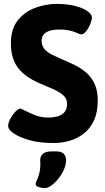

<svg xmlns="http://www.w3.org/2000/svg" viewBox="-20 -728 540 988"><path d="M257 8Q181 8 129 -7.5Q77 -23 50 -42Q22 -61 22 -80Q22 -96 33 -116.5Q44 -137 59 -153Q74 -169 84 -169Q89 -169 95.5 -165.5Q102 -162 112 -157Q132 -147 161.5 -135Q191 -123 231 -123Q253 -123 274.5 -128.5Q296 -134 310.5 -149.5Q325 -165 325 -193Q325 -223 302 -241Q279 -259 244 -273.5Q209 -288 171 -305Q145 -317 121 -333.5Q97 -350 77.5 -373Q58 -396 47 -428.5Q36 -461 36 -506Q36 -578 71 -622.5Q106 -667 160.5 -687.5Q215 -708 273 -708Q309 -708 339 -703Q369 -698 392.5 -689.5Q416 -681 431 -670Q453 -654 453 -638Q453 -625 444.5 -604Q436 -583 423 -567Q410 -551 398 -551Q393 -551 384.5 -555Q376 -559 362 -564Q349 -569 330.5 -572.5Q312 -576 287 -576Q248 -576 228 -567Q208 -558 201 -545Q194 -532 194 -520Q194 -493 209 -475.5Q224 -458 248.5 -446Q273 -434 301 -422Q332 -409 364 -393.5Q396 -378 423 -355Q450 -332 466.5 -297Q483 -262 483 -211Q483 -150 463.5 -108Q444 -66 411 -40.5Q378 -15 338 -3.5Q298 8 257 8ZM212 240Q197 240 180 235Q163 230 163 218Q165 209 171.5 195.5Q178 182 183.5 158.5Q189 135 187 95Q187 75 201.5 63Q216 51 247 51H270Q296 51 308 63.5Q320 76 320 95Q320 120 308.5 145.5Q297 171 279.5 192.5Q262 214 243.5 227Q225 240 212 240Z"/></svg>

Font: Asap
Style: Regular
Weight: 400
Designer: Pablo Cosgaya
Foundry: Omnibus-Type
Version: Version 3.001